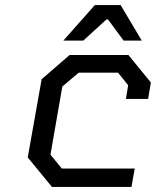

<svg xmlns="http://www.w3.org/2000/svg" viewBox="-20 -741 618 761"><path d="M231 -580 356 -721H458L542 -580H470L408 -664H402L310 -580ZM186 0 90 -117 145 -427 256 -523H489L578 -414L567 -349H479L488 -403L448 -453H292L227 -398L180 -128L225 -73H514L501 0Z"/></svg>

Font: Tomorrow
Style: Italic
Weight: 400
Italic angle: -10°
Designer: Tony de Marco, Monica Rizzolli
Foundry: Just in Type
Version: Version 2.002